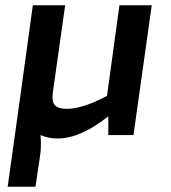

<svg xmlns="http://www.w3.org/2000/svg" viewBox="-20 -510 645 725"><path d="M553 -490 484 0H389V-71Q284 13 197 13Q162 13 133 0Q136 33 133 66L114 195H9L56 -142L104 -490H226L179 -157Q175 -126 187.5 -112.5Q200 -99 233 -99Q292 -99 384 -148L431 -490Z"/></svg>

Font: Exo 2.0 Semi Bold
Style: Italic
Weight: 600
Italic angle: -8°
Designer: Natanael Gama
Version: Version 1.001;PS 001.001;hotconv 1.0.70;makeotf.lib2.5.58329